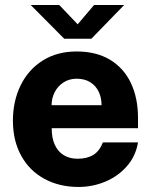

<svg xmlns="http://www.w3.org/2000/svg" viewBox="-20 -731 611 761"><path d="M287.8 -101.8Q324.9 -101.8 349.8 -117.1Q374.8 -132.4 387.5 -166.5H527Q517.9 -112.1 482.9 -72.2Q448 -32.2 397.4 -11.1Q346.9 10 291.5 10Q214.9 10 155.7 -22.3Q96.5 -54.6 63.9 -114.1Q31.2 -173.6 31.2 -252.5Q31.2 -330 61.6 -392.4Q92 -454.9 149.1 -490.9Q206.1 -527 284 -527Q362 -527 416.7 -493.8Q471.4 -460.5 499.2 -401.1Q527 -341.8 527 -263.5V-222.8H185Q184.6 -185 196.9 -157.8Q209.2 -130.5 232.4 -116.1Q255.6 -101.8 287.8 -101.8ZM382.5 -314Q382.5 -343.8 371.2 -367.4Q360 -391.1 337.8 -405.1Q315.5 -419 283.8 -419Q254.1 -419 231.5 -404.2Q208.9 -389.5 196.6 -365.3Q184.4 -341.1 184.5 -314ZM472 -711.1 342.2 -577.5H234.5L101.8 -711.1H215L287.8 -634.6L352.8 -711.1Z"/></svg>

Font: Public Sans VF
Style: Regular
Weight: 400
Designer: Pablo Impallari, Rodrigo Fuenzalida (Modified by Dan O. Williams and USWDS)
Version: Version 1.003